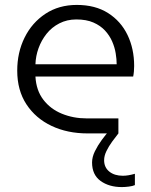

<svg xmlns="http://www.w3.org/2000/svg" viewBox="-20 -542 613 780"><path d="M475 218Q423 218 388.5 193Q354 168 354 118Q354 96 365.5 72.5Q377 49 393.5 26.5Q410 4 427 -15Q444 -34 456 -45L459 -22L461 0Q449 15 435.5 33.5Q422 52 412.5 71.5Q403 91 403 109Q403 138 424 155Q445 172 479 172Q490 172 502 170Q514 168 528 164V210Q519 214 503.5 216Q488 218 475 218ZM336 0Q254 0 189.5 -30.5Q125 -61 87.5 -118Q50 -175 50 -255Q50 -329 80 -389.5Q110 -450 164.5 -486Q219 -522 292 -522Q367 -522 419 -489Q471 -456 498 -400Q525 -344 525 -274Q525 -264 524 -252Q523 -240 521 -231H124Q127 -175 156 -137Q185 -99 231.5 -80Q278 -61 332 -61H461V0ZM124 -281H454Q454 -301 450 -325.5Q446 -350 435.5 -374Q425 -398 406.5 -418Q388 -438 359.5 -450.5Q331 -463 290 -463Q252 -463 221 -447Q190 -431 169 -404.5Q148 -378 136.5 -346Q125 -314 124 -281Z"/></svg>

Font: MuseoModerno Thin Light
Style: Regular
Weight: 300
Version: Version 1.003